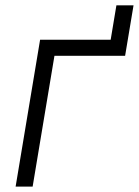

<svg xmlns="http://www.w3.org/2000/svg" viewBox="-20 -693 516 713"><path d="M475.9 -673.3 444.6 -485.8H182.2L101.2 0H38L128.9 -545.5H391L412.3 -673.3Z"/></svg>

Font: Inter P Light
Style: Italic
Weight: 300
Italic angle: 9.39999°
Designer: Rasmus Andersson
Foundry: rsms
Version: Version 3.018;git-588b23468